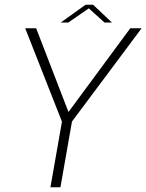

<svg xmlns="http://www.w3.org/2000/svg" viewBox="-20 -795 621 815"><path d="M194 0H236.5L285.5 -279L581 -675H533L271 -320H270.5L133.5 -675H87L243 -278.5ZM238 -699.5H270L357 -759.5L423.5 -699.5H455L375 -775H343.5Z"/></svg>

Font: Anybody Thin ExtraLight
Style: Italic
Weight: 250
Italic angle: -10°
Version: Version 1.113;gftools[0.9.25]